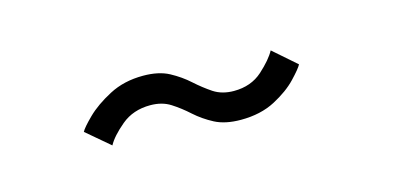

<svg xmlns="http://www.w3.org/2000/svg" viewBox="-28 -526 607 291"><g transform="rotate(-15 275.0 -380.5)"><path d="M326 -329.5Q301.5 -329.5 285.2 -338Q269 -346.5 256.2 -358Q243.5 -369.5 230.2 -378Q217 -386.5 198.5 -386.5Q171.5 -386.5 153 -371Q134.5 -355.5 127.5 -342.5L91 -373.5Q94 -379.5 108.5 -393.8Q123 -408 146.2 -420.2Q169.5 -432.5 199.5 -432.5Q224 -432.5 240.2 -423.8Q256.5 -415 269.2 -403.5Q282 -392 295.2 -383.2Q308.5 -374.5 327 -374.5Q354 -374.5 371.8 -390.5Q389.5 -406.5 396.5 -419.5L432.5 -388Q429.5 -382 416 -367.8Q402.5 -353.5 379.8 -341.5Q357 -329.5 326 -329.5Z"/></g></svg>

Font: Trispace SemiCondensed ExtraLight
Style: Regular
Weight: 200
Width: 4
Designer: Tyler Finck
Foundry: Etcetera Type Company
Version: Version 1.210; ttfautohint (v1.8.3)